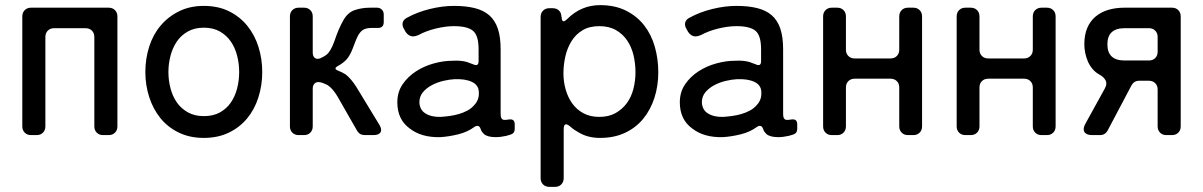

<svg xmlns="http://www.w3.org/2000/svg" viewBox="-20 -527 4694 749"><path d="M67 -34V-463Q67 -478 76.5 -487.5Q86 -497 101 -497H404Q419 -497 428.5 -487.5Q438 -478 438 -463V-34Q438 -19 428.5 -9.5Q419 0 404 0H382Q367 0 357.5 -9.5Q348 -19 348 -34V-383Q348 -398 338.5 -407.5Q329 -417 314 -417H191Q176 -417 166.5 -407.5Q157 -398 157 -383V-34Q157 -19 147.5 -9.5Q138 0 123 0H101Q86 0 76.5 -9.5Q67 -19 67 -34Z M775 11Q720 11 677 -10Q634 -31 605.5 -66.5Q577 -102 562 -148.5Q547 -195 547 -246Q547 -298 562 -345Q577 -392 606.5 -427Q636 -462 678.5 -483Q721 -504 775 -504Q831 -504 873.5 -483Q916 -462 945 -426Q974 -390 988.5 -343.5Q1003 -297 1003 -246Q1003 -194 988 -147Q973 -100 944 -65Q915 -30 872.5 -9.5Q830 11 775 11ZM775 -74Q812 -74 838 -88.5Q864 -103 880.5 -127Q897 -151 905 -182Q913 -213 913 -246Q913 -279 905 -310Q897 -341 880.5 -365Q864 -389 838 -404Q812 -419 775 -419Q739 -419 712.5 -404Q686 -389 669.5 -364.5Q653 -340 645 -309Q637 -278 637 -246Q637 -214 645 -183Q653 -152 669.5 -128Q686 -104 712.5 -89Q739 -74 775 -74Z M1111 -34V-463Q1111 -478 1120.5 -487.5Q1130 -497 1145 -497H1166Q1181 -497 1190.5 -487.5Q1200 -478 1200 -463V-322Q1200 -308 1207.5 -301.5Q1215 -295 1228 -299Q1244 -306 1253 -313Q1270 -326 1284 -365Q1302 -418 1319 -447Q1336 -478 1363.5 -487.5Q1391 -497 1424 -497H1451Q1462 -497 1469.5 -489.5Q1477 -482 1477 -471V-441Q1477 -418 1454 -418H1431Q1413 -418 1401 -413Q1389 -408 1379 -392Q1374 -384 1368.5 -370.5Q1363 -357 1356 -338Q1346 -312 1334 -297.5Q1322 -283 1299 -270Q1278 -259 1300 -251Q1308 -248 1314.5 -244.5Q1321 -241 1328 -237Q1349 -221 1370 -188L1460 -40Q1471 -22 1464.5 -11Q1458 0 1437 0H1403Q1383 0 1373 -17L1297 -150Q1278 -182 1258 -195Q1252 -198 1245 -201Q1238 -204 1230 -206Q1216 -209 1208 -202Q1200 -195 1200 -181V-34Q1200 -19 1190.5 -9.5Q1181 0 1166 0H1145Q1130 0 1120.5 -9.5Q1111 -19 1111 -34Z M1698 8Q1624 10 1578 -26Q1530 -61 1530 -128Q1530 -168 1550.5 -198Q1571 -228 1602.5 -248.5Q1634 -269 1672 -279.5Q1710 -290 1745 -290Q1779 -292 1802 -285L1826 -276Q1832 -273 1837 -273Q1847 -273 1847 -288V-335Q1847 -389 1825 -407Q1803 -425 1751 -425Q1718 -425 1679.5 -415.5Q1641 -406 1612 -390Q1600 -385 1592 -385Q1574 -385 1562 -403L1556 -414Q1548 -427 1551 -439Q1554 -451 1568 -458Q1608 -480 1657 -492Q1706 -504 1751 -504Q1797 -504 1831.5 -495.5Q1866 -487 1888.5 -467.5Q1911 -448 1922 -415.5Q1933 -383 1933 -335V-82Q1933 -63 1943 -60Q1950 -58 1966 -61Q1988 -64 1988 -42V-24Q1988 -7 1972 -2L1955 3Q1933 8 1914 8Q1882 8 1868 -4Q1864 -8 1860.5 -12.5Q1857 -17 1855 -24Q1851 -36 1842 -36Q1836 -36 1831 -32Q1804 -12 1767.5 -3Q1731 6 1698 8ZM1699 -71Q1715 -72 1733.5 -74.5Q1752 -77 1769.5 -82Q1787 -87 1803 -95.5Q1819 -104 1830 -117Q1850 -138 1848 -168Q1847 -196 1820 -208Q1794 -220 1752 -218Q1733 -217 1709.5 -211.5Q1686 -206 1665 -195Q1644 -184 1630 -167.5Q1616 -151 1616 -127Q1618 -98 1639 -85Q1662 -70 1699 -71Z M2089 168V-461Q2089 -476 2098.5 -485.5Q2108 -495 2123 -495H2136Q2151 -495 2160.5 -486Q2170 -477 2170 -462L2171 -461Q2171 -444 2179 -444Q2184 -444 2193 -453Q2247 -507 2321 -507Q2379 -507 2422 -485.5Q2465 -464 2493 -428Q2521 -392 2534.5 -344.5Q2548 -297 2548 -245Q2548 -192 2533 -145.5Q2518 -99 2489.5 -64Q2461 -29 2418.5 -9Q2376 11 2321 11Q2274 11 2240 -9Q2221 -19 2206 -32Q2195 -42 2188 -42Q2179 -42 2179 -21V168Q2179 183 2169.5 192.5Q2160 202 2145 202H2123Q2108 202 2098.5 192.5Q2089 183 2089 168ZM2318 -71Q2355 -71 2381.5 -86Q2408 -101 2425.5 -125Q2443 -149 2451 -180.5Q2459 -212 2459 -245Q2459 -279 2451.5 -311Q2444 -343 2427 -368.5Q2410 -394 2383 -409.5Q2356 -425 2318 -425Q2279 -425 2252.5 -409Q2226 -393 2209.5 -366.5Q2193 -340 2185.5 -307Q2178 -274 2178 -241Q2178 -209 2186.5 -178.5Q2195 -148 2212 -124Q2229 -100 2255.5 -85.5Q2282 -71 2318 -71Z M2800 8Q2726 10 2680 -26Q2632 -61 2632 -128Q2632 -168 2652.5 -198Q2673 -228 2704.5 -248.5Q2736 -269 2774 -279.5Q2812 -290 2847 -290Q2881 -292 2904 -285L2928 -276Q2934 -273 2939 -273Q2949 -273 2949 -288V-335Q2949 -389 2927 -407Q2905 -425 2853 -425Q2820 -425 2781.5 -415.5Q2743 -406 2714 -390Q2702 -385 2694 -385Q2676 -385 2664 -403L2658 -414Q2650 -427 2653 -439Q2656 -451 2670 -458Q2710 -480 2759 -492Q2808 -504 2853 -504Q2899 -504 2933.5 -495.5Q2968 -487 2990.5 -467.5Q3013 -448 3024 -415.5Q3035 -383 3035 -335V-82Q3035 -63 3045 -60Q3052 -58 3068 -61Q3090 -64 3090 -42V-24Q3090 -7 3074 -2L3057 3Q3035 8 3016 8Q2984 8 2970 -4Q2966 -8 2962.5 -12.5Q2959 -17 2957 -24Q2953 -36 2944 -36Q2938 -36 2933 -32Q2906 -12 2869.5 -3Q2833 6 2800 8ZM2801 -71Q2817 -72 2835.5 -74.5Q2854 -77 2871.5 -82Q2889 -87 2905 -95.5Q2921 -104 2932 -117Q2952 -138 2950 -168Q2949 -196 2922 -208Q2896 -220 2854 -218Q2835 -217 2811.5 -211.5Q2788 -206 2767 -195Q2746 -184 2732 -167.5Q2718 -151 2718 -127Q2720 -98 2741 -85Q2764 -70 2801 -71Z M3191 -34V-463Q3191 -478 3200.5 -487.5Q3210 -497 3225 -497H3246Q3261 -497 3270.5 -487.5Q3280 -478 3280 -463V-333Q3280 -318 3289.5 -308.5Q3299 -299 3314 -299H3454Q3469 -299 3478.5 -308.5Q3488 -318 3488 -333V-463Q3488 -478 3497.5 -487.5Q3507 -497 3522 -497H3543Q3558 -497 3567.5 -487.5Q3577 -478 3577 -463V-34Q3577 -19 3567.5 -9.5Q3558 0 3543 0H3522Q3507 0 3497.5 -9.5Q3488 -19 3488 -34V-186Q3488 -201 3478.5 -210.5Q3469 -220 3454 -220H3314Q3299 -220 3289.5 -210.5Q3280 -201 3280 -186V-34Q3280 -19 3270.5 -9.5Q3261 0 3246 0H3225Q3210 0 3200.5 -9.5Q3191 -19 3191 -34Z M3712 -34V-463Q3712 -478 3721.5 -487.5Q3731 -497 3746 -497H3767Q3782 -497 3791.5 -487.5Q3801 -478 3801 -463V-333Q3801 -318 3810.5 -308.5Q3820 -299 3835 -299H3975Q3990 -299 3999.5 -308.5Q4009 -318 4009 -333V-463Q4009 -478 4018.5 -487.5Q4028 -497 4043 -497H4064Q4079 -497 4088.5 -487.5Q4098 -478 4098 -463V-34Q4098 -19 4088.5 -9.5Q4079 0 4064 0H4043Q4028 0 4018.5 -9.5Q4009 -19 4009 -34V-186Q4009 -201 3999.5 -210.5Q3990 -220 3975 -220H3835Q3820 -220 3810.5 -210.5Q3801 -201 3801 -186V-34Q3801 -19 3791.5 -9.5Q3782 0 3767 0H3746Q3731 0 3721.5 -9.5Q3712 -19 3712 -34Z M4214 -44 4289 -180Q4300 -199 4293.5 -212.5Q4287 -226 4269 -236Q4254 -244 4242.5 -257.5Q4231 -271 4224 -287Q4217 -303 4213.5 -320.5Q4210 -338 4210 -354Q4210 -391 4221.5 -418Q4233 -445 4254 -462.5Q4275 -480 4303.5 -488.5Q4332 -497 4366 -497H4552Q4567 -497 4576.5 -487.5Q4586 -478 4586 -463V-34Q4586 -19 4576.5 -9.5Q4567 0 4552 0H4530Q4515 0 4505.5 -9.5Q4496 -19 4496 -34V-178Q4496 -193 4486.5 -202.5Q4477 -212 4462 -212H4424Q4404 -212 4394 -194L4301 -18Q4291 0 4271 0H4241Q4218 0 4210.5 -12Q4203 -24 4214 -44ZM4367 -291H4462Q4477 -291 4486.5 -300.5Q4496 -310 4496 -325V-383Q4496 -398 4486.5 -407.5Q4477 -417 4462 -417H4367Q4300 -417 4300 -354Q4300 -291 4367 -291Z"/></svg>

Font: Higure Gothic Medium
Style: Regular
Weight: 500
Designer: Yoshimichi Ohira
Foundry: Positype
Version: Version 1.000